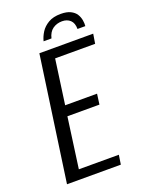

<svg xmlns="http://www.w3.org/2000/svg" viewBox="-138 -790 643 856"><g transform="rotate(-20 183.5 -361.5)"><path d="M260.7 -723.4Q289.3 -723.4 306.9 -714.5Q324.6 -705.7 333.2 -691.9Q341.7 -678.1 344.3 -662.8Q346.9 -647.5 345.6 -634.6H308.4Q308.6 -662.6 293.7 -676.6Q278.9 -690.5 255.1 -690.5Q229.8 -690.5 210.8 -677.1Q191.8 -663.6 185 -634.6H147.6Q152.6 -655.3 165.4 -675.6Q178.2 -695.8 201.5 -709.6Q224.9 -723.4 260.7 -723.4ZM27.7 0 111.7 -591H367.1L359.7 -545.5H169.9L140.4 -333.7H291.7L285 -284.2H133L100.1 -44.6H289.9L283.1 0Z"/></g></svg>

Font: Alumni Sans Thin
Style: Italic
Weight: 100
Italic angle: -8°
Designer: Robert E. Leuschke
Foundry: Robert E. Leuschke
Version: Version 1.016